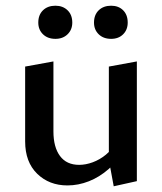

<svg xmlns="http://www.w3.org/2000/svg" viewBox="-20 -643 567 672"><path d="M216 6Q152 6 110 -35Q68 -76 68 -148V-410L167 -428V-183Q167 -128 190 -97Q213 -66 257 -66Q280 -66 304.5 -75Q329 -84 350.5 -101.5Q372 -119 386 -146L418 -122Q393 -80 360.5 -51.5Q328 -23 291 -8.5Q254 6 216 6ZM378 9 361 -83V-410L459 -428V-9ZM174 -507Q147 -507 130.5 -523Q114 -539 114 -564Q114 -591 130.5 -607Q147 -623 174 -623Q200 -623 216.5 -607Q233 -591 233 -564Q233 -539 216.5 -523Q200 -507 174 -507ZM369 -507Q342 -507 325.5 -523Q309 -539 309 -564Q309 -591 325.5 -607Q342 -623 369 -623Q395 -623 411 -607Q427 -591 427 -564Q427 -539 411 -523Q395 -507 369 -507Z"/></svg>

Font: Ysabeau Infant SemiBold
Style: Regular
Weight: 600
Designer: Christian Thalmann (Catharsis Fonts)
Version: Version 2.002; featfreeze: ss01,ss02,lnum